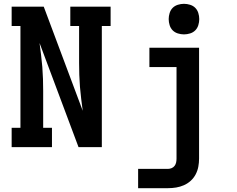

<svg xmlns="http://www.w3.org/2000/svg" viewBox="-20 -770 1240 1005"><path d="M41 0V-101H87V-634H41V-735H209L413 -190Q409 -221 405 -252.5Q401 -284 398.5 -315.5Q396 -347 395 -378.5Q394 -410 394 -441V-634H348V-735H559V-634H513V0H391L187 -545Q191 -514 195 -482.5Q199 -451 201.5 -419.5Q204 -388 205 -356.5Q206 -325 206 -294V-101H252V0ZM703 215V114H859Q869 114 878.5 110Q888 106 894 98Q900 90 902 80Q904 70 904 60V-419H762V-520H1022V60Q1022 82 1018 103Q1014 124 1004 143Q994 162 978 176.5Q962 191 942.5 199.5Q923 208 902 211.5Q881 215 859 215ZM943 -590Q927 -590 911 -595Q895 -600 884 -611Q873 -622 868 -638Q863 -654 863 -670Q863 -686 868 -702Q873 -718 884 -729Q895 -740 911 -745Q927 -750 943 -750Q959 -750 975 -745Q991 -740 1002 -729Q1013 -718 1018 -702Q1023 -686 1023 -670Q1023 -654 1018 -638Q1013 -622 1002 -611Q991 -600 975 -595Q959 -590 943 -590Z"/></svg>

Font: Iosevka Plex Etoile
Style: Bold
Weight: 700
Designer: Belleve Invis
Foundry: Belleve Invis
Version: Version 25.1.1; ttfautohint (v1.8.4)